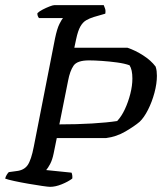

<svg xmlns="http://www.w3.org/2000/svg" viewBox="-30 -724 628 744"><path d="M164 0Q157 0 133 -3.5Q109 -7 80 -12Q51 -17 25.5 -22.5Q0 -28 -10 -32Q-8 -40 -4 -46.5Q0 -53 4 -57L33 -61Q63 -64 77 -84Q91 -104 101 -156L183 -574Q191 -613 200.5 -631.5Q210 -650 214 -654H121Q114 -663 115 -673Q122 -680 135.5 -687Q149 -694 162 -699Q175 -704 180 -704H372Q374 -699 377 -691Q380 -683 378 -671L333 -658Q317 -653 304 -645.5Q291 -638 281.5 -621.5Q272 -605 265 -572L258 -539H464Q494 -529 524.5 -509.5Q555 -490 573 -466Q576 -457 577 -448Q578 -439 578 -430Q578 -400 568.5 -364.5Q559 -329 543.5 -298.5Q528 -268 511 -252Q491 -235 456 -214.5Q421 -194 381 -189H190L178 -130Q173 -105 164.5 -89Q156 -73 149 -65L247 -55Q249 -52 250 -44.5Q251 -37 250 -32Q234 -20 209.5 -10Q185 0 164 0ZM200 -242Q268 -242 326.5 -245.5Q385 -249 424 -255Q441 -273 454 -301Q467 -329 475 -360.5Q483 -392 483 -420Q483 -454 472 -471Q453 -478 423.5 -482Q394 -486 364.5 -488Q335 -490 315 -490Q269 -490 255 -469.5Q241 -449 234 -412Z"/></svg>

Font: Texturina
Style: Italic
Weight: 400
Italic angle: -11°
Designer: Guillermo Torres Carreño
Foundry: Omnibus-Type
Version: Version 1.002; ttfautohint (v1.8.3)